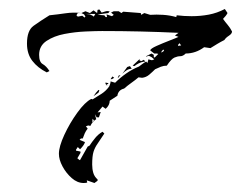

<svg xmlns="http://www.w3.org/2000/svg" viewBox="-20 -393 536 427"><path d="M166 14Q152 14 139.5 3Q127 -8 119 -23Q111 -38 111 -51Q111 -67 123 -93Q135 -119 152 -142.5Q169 -166 183 -173L186 -172Q196 -178 206 -184.5Q216 -191 223 -201L215 -204H216L214 -209H217L221 -208V-207L216 -204L223 -201Q224 -203 225 -206.5Q226 -210 226 -212L236 -209Q247 -220 260.5 -229.5Q274 -239 289 -245Q293 -248 297 -251Q301 -254 305 -256L308 -253L310 -261L318 -259L323 -261L317 -266L311 -269L305 -267V-268L317 -274L322 -271V-266L324 -265L332 -273L329 -274H323L314 -281Q315 -285 328.5 -291Q342 -297 357.5 -303Q373 -309 377 -311L369 -314L377 -320Q334 -322 292 -323Q250 -324 207 -324Q194 -324 170.5 -323Q147 -322 123.5 -317.5Q100 -313 83.5 -302Q67 -291 67 -271Q67 -255 75 -250.5Q83 -246 90 -235L84 -232Q64 -242 52 -257.5Q40 -273 40 -296Q40 -325 54.5 -335.5Q69 -346 90 -359Q109 -361 126 -363.5Q143 -366 161 -364L170 -368L180 -364L188 -370L196 -364L197 -371L201 -372L206 -365Q210 -366 214 -367.5Q218 -369 222 -368H224L221 -364Q215 -363 209.5 -362.5Q204 -362 197 -360L212 -359L215 -355H218L217 -361L229 -357L233 -360L227 -365L233 -368H244L250 -364L254 -367L293 -364L294 -360L301 -364L314 -360Q328 -361 343 -360Q358 -359 372 -355L373 -359Q381 -358 389.5 -357.5Q398 -357 406 -357Q426 -357 444.5 -360.5Q463 -364 480 -373L486 -364Q483 -358 476 -351Q481 -344 486.5 -337.5Q492 -331 496 -323Q496 -318 489 -313.5Q482 -309 479 -304Q471 -300 463.5 -295.5Q456 -291 448 -286L434 -288Q415 -274 393 -274Q387 -268 381 -268Q375 -268 368 -265Q361 -262 351 -247Q344 -247 337.5 -244.5Q331 -242 325 -239Q319 -233 312 -227Q305 -221 296 -220L288 -221Q281 -215 272.5 -209Q264 -203 256 -196Q243 -193 241 -180L224 -169Q224 -159 215 -151L208 -156L197 -143L204 -144L200 -132H195L191 -139L194 -128Q185 -122 181 -113L176 -114L171 -112L175 -107Q171 -102 168.5 -96.5Q166 -91 164 -85H160L157 -82L169 -77Q167 -70 158 -61L153 -66L149 -60V-58L159 -56V-53L152 -41L157 -37H158L175 -67L179 -69Q185 -78 192 -86.5Q199 -95 208 -100L212 -96Q203 -82 197 -73.5Q191 -65 188 -55.5Q185 -46 185 -27Q185 -17 187.5 -8.5Q190 0 197 6V9L190 14L173 8L174 13Q171 14 166 14ZM168 -354 170 -356 167 -361 161 -364H153L150 -359L153 -356L163 -358ZM188 -355 192 -362H170L180 -361L188 -357ZM376 -291 383 -292 379 -297 376 -293ZM339 -276 345 -280 343 -283 339 -278ZM279 -246 275 -247 291 -262 290 -259 294 -257 300 -260 303 -256Q294 -256 283 -249ZM252 -229 263 -244 269 -246 273 -240Q267 -240 262 -237Q257 -234 252 -229ZM242 -219V-220L244 -225L248 -226ZM226 -217 230 -223 234 -220 229 -217ZM188 -179Q193 -187 199 -193L201 -192L199 -187ZM185 -121 189 -125 186 -129Z"/></svg>

Font: Kolker Brush
Style: Regular
Weight: 400
Designer: Robert E. Leuschke
Foundry: Robert E. Leuschke
Version: Version 1.010; ttfautohint (v1.8.3)